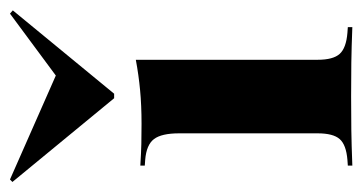

<svg xmlns="http://www.w3.org/2000/svg" viewBox="-198 -528 716 379"><g transform="rotate(-90 159.5 -338.0)"><path d="M86.3 -209.7V-341.9Q86.3 -376.6 75 -391.5Q63.7 -406.5 33.9 -408.9L22.6 -409.7V-418.5Q48.4 -416.9 65.3 -416.5Q82.3 -416.1 104.8 -416.1Q141.9 -416.1 171.8 -419Q201.6 -421.8 231.5 -427.4V-418.5V-209.7ZM158.9 -2.4Q121.8 -2.4 93.1 -2Q64.5 -1.6 22.6 0V-8.9L33.9 -9.7Q63.7 -12.1 75 -25Q86.3 -37.9 86.3 -68.5V-209.7H231.5V-68.5Q231.5 -37.9 243.1 -25Q254.8 -12.1 284.7 -9.7L296 -8.9V0Q254.8 -1.6 225.8 -2Q196.8 -2.4 158.9 -2.4ZM322.6 -675.8 329 -670.2 164.5 -470.2H155.6L-9.7 -671L-4.8 -675.8L227.4 -573.4L176.6 -567.7Z"/></g></svg>

Font: Playfair 144pt SemiExpanded Black
Style: Regular
Weight: 900
Width: 6
Designer: Claus Eggers Sørensen
Foundry: Claus Eggers Sørensen
Version: Version 2.203